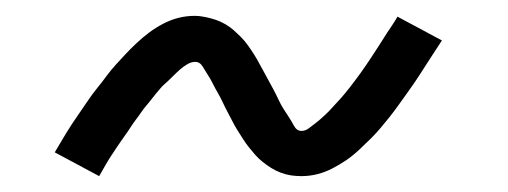

<svg xmlns="http://www.w3.org/2000/svg" viewBox="-20 -415 640 242"><path d="M360 -193Q353 -193 346.5 -194Q340 -195 333.5 -197.5Q327 -200 321.5 -203.5Q316 -207 311 -211Q306 -215 302 -219.5Q298 -224 294 -229Q290 -234 286.5 -239.5Q283 -245 279.5 -250.5Q276 -256 273 -262Q270 -268 267 -273.5Q264 -279 261 -285.5Q258 -292 254.5 -298Q251 -304 248 -310Q245 -316 242 -320.5Q239 -325 235.5 -331Q232 -337 226 -337Q221 -337 216 -334Q211 -331 207 -327.5Q203 -324 197 -318Q191 -312 188 -309.5Q185 -307 182.5 -304Q180 -301 177 -297.5Q174 -294 171 -290Q168 -286 164.5 -282Q161 -278 158 -273.5Q155 -269 151.5 -264.5Q148 -260 144.5 -254.5Q141 -249 137 -243.5Q133 -238 129 -232Q125 -226 121 -220Q117 -214 113 -207Q109 -200 105 -193L49 -223Q56 -235 63 -246.5Q70 -258 77 -268Q84 -278 90 -287Q96 -296 102.5 -304Q109 -312 114.5 -319.5Q120 -327 126 -333.5Q132 -340 138 -346.5Q144 -353 152 -360.5Q160 -368 168 -374Q176 -380 185.5 -385Q195 -390 205 -392.5Q215 -395 225 -395Q232 -395 239 -393.5Q246 -392 252 -390Q258 -388 264 -384.5Q270 -381 274.5 -377Q279 -373 283.5 -368.5Q288 -364 292 -358.5Q296 -353 299.5 -347.5Q303 -342 306 -336.5Q309 -331 312 -325.5Q315 -320 318 -314.5Q321 -309 324.5 -302.5Q328 -296 331 -289.5Q334 -283 337.5 -277.5Q341 -272 344 -267.5Q347 -263 350.5 -256.5Q354 -250 360 -250Q365 -250 369.5 -253.5Q374 -257 378 -260Q382 -263 388.5 -269Q395 -275 397.5 -278Q400 -281 403 -284Q406 -287 409 -290.5Q412 -294 415 -297.5Q418 -301 421 -305Q424 -309 427.5 -313.5Q431 -318 434.5 -323Q438 -328 441.5 -333Q445 -338 448.5 -343.5Q452 -349 456 -355Q460 -361 464 -367.5Q468 -374 472.5 -380.5Q477 -387 481 -394L537 -364Q529 -352 522 -341Q515 -330 508.5 -320Q502 -310 495.5 -301Q489 -292 483 -283.5Q477 -275 471 -267.5Q465 -260 459.5 -253.5Q454 -247 448 -241Q442 -235 433.5 -227Q425 -219 417 -213.5Q409 -208 399.5 -203Q390 -198 380 -195.5Q370 -193 360 -193Z"/></svg>

Font: Iosevka Curly Slab LtEx
Style: Italic
Weight: 300
Width: 7
Italic angle: -9°
Monospace: yes
Designer: Belleve Invis
Foundry: Belleve Invis
Version: Version 11.1.0; ttfautohint (v1.8.3)